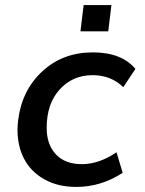

<svg xmlns="http://www.w3.org/2000/svg" viewBox="-20 -718 564 749"><path d="M293.9 -595.7 306.2 -698.2H414.6L402.3 -595.7ZM162.1 -219.2Q162.1 -153.8 198.2 -115.7Q234.4 -77.6 299.3 -77.6Q366.2 -77.6 434.6 -124L458.5 -43.9Q374.5 11.2 277.3 11.2Q205.6 11.2 152.8 -18.6Q100.1 -48.3 74.2 -98.1Q48.3 -147.9 48.3 -211.4Q48.3 -228 50.8 -249Q64.9 -365.2 144.8 -439.5Q224.6 -513.7 342.3 -513.7Q454.1 -513.7 508.3 -449.2L460.9 -377.9Q413.1 -424.8 341.3 -424.8Q263.7 -424.8 212.9 -369.1Q162.1 -313.5 162.1 -219.2Z"/></svg>

Font: Muli
Style: Semi-BoldItalic
Weight: 600
Italic angle: -7°
Designer: Vernon Adams
Foundry: newtypography
Version: Version 2.0; ttfautohint (v1.00rc1.2-2d82) -l 8 -r 50 -G 200